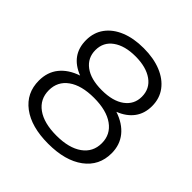

<svg xmlns="http://www.w3.org/2000/svg" viewBox="-187 -856 1011 1011"><g transform="rotate(45 319.0 -350.0)"><path d="M318 6Q192 6 120 -48Q48 -102 48 -195Q48 -258 83 -301.5Q118 -345 183 -367Q73 -410 73 -521Q73 -578 103.5 -619.5Q134 -661 189 -683.5Q244 -706 318 -706Q392 -706 447.5 -683.5Q503 -661 534 -619.5Q565 -578 565 -521Q565 -466 536 -427Q507 -388 453 -367Q519 -345 554.5 -301Q590 -257 590 -195Q590 -102 517 -48Q444 6 318 6ZM318 -55Q411 -55 463.5 -92.5Q516 -130 516 -196Q516 -261 463.5 -298.5Q411 -336 318 -336Q225 -336 173 -298.5Q121 -261 121 -196Q121 -130 173 -92.5Q225 -55 318 -55ZM318 -393Q400 -393 446 -427Q492 -461 492 -518Q492 -578 444.5 -611.5Q397 -645 318 -645Q239 -645 192 -611.5Q145 -578 145 -519Q145 -461 190.5 -427Q236 -393 318 -393Z"/></g></svg>

Font: Montserrat
Style: Regular
Weight: 400
Designer: Julieta Ulanovsky
Foundry: Julieta Ulanovsky
Version: Version 9.000; ttfautohint (v1.8.4.7-5d5b)